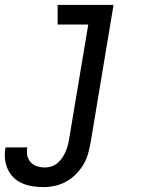

<svg xmlns="http://www.w3.org/2000/svg" viewBox="-75 -540 595 783"><path d="M102 223Q79 223 57 219.5Q35 216 15.5 207.5Q-4 199 -19 184.5Q-34 170 -43 151Q-52 132 -54.5 109.5Q-57 87 -53 65L-52 61H37L36 63Q33 80 36.5 95.5Q40 111 51 122.5Q62 134 77 138.5Q92 143 108 143Q122 143 135.5 138.5Q149 134 160 124.5Q171 115 179 103Q187 91 192.5 78.5Q198 66 201.5 52.5Q205 39 207 26L285 -440H160V-520H388L295 39Q291 62 284.5 85.5Q278 109 265.5 130.5Q253 152 234.5 170.5Q216 189 194 201Q172 213 148.5 218Q125 223 102 223Z"/></svg>

Font: Iosevka Term Curly Md Obl
Style: Regular
Weight: 500
Italic angle: -9°
Designer: Belleve Invis
Foundry: Belleve Invis
Version: Version 32.3.0